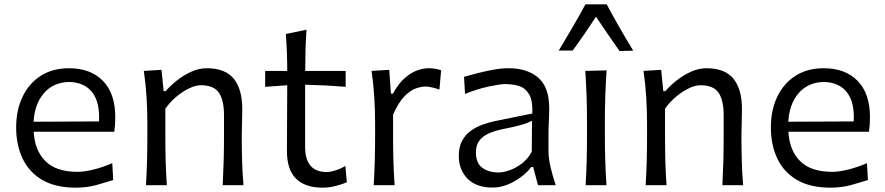

<svg xmlns="http://www.w3.org/2000/svg" viewBox="-20 -845 4037 876"><path d="M325.7 11.2Q232.9 11.2 172.6 -24.2Q112.3 -59.6 83 -121.8Q53.7 -184.1 53.7 -263.7Q53.7 -342.3 82.8 -403.3Q111.8 -464.4 165.8 -499Q219.7 -533.7 294.4 -533.7Q393.1 -533.7 449.5 -476.3Q505.9 -418.9 505.9 -310.1Q505.9 -274.4 501.5 -244.1H133.8Q138.2 -159.2 187 -110.1Q235.8 -61 334 -61Q365.7 -61 408.2 -71.8Q450.7 -82.5 492.2 -100.6L496.6 -23.4Q465.3 -13.7 421.4 -1.2Q377.4 11.2 325.7 11.2ZM431.6 -291Q436.5 -377.4 401.1 -423.3Q365.7 -469.2 295.4 -471.2Q222.7 -469.2 180.2 -419.7Q137.7 -370.1 133.3 -289.6Z M646 0Q649.4 -58.1 650.9 -111.8Q652.3 -165.5 652.3 -230V-282.7Q652.3 -340.3 648.7 -400.9Q645 -461.4 636.2 -521.5L716.8 -526.4L726.6 -429.2H735.8Q755.9 -452.6 785.9 -476.8Q815.9 -501 851.6 -517.3Q887.2 -533.7 923.3 -533.7Q1007.8 -533.7 1046.6 -485.8Q1085.4 -438 1085.4 -347.2Q1085.4 -313 1084.2 -283.2Q1083 -253.4 1083 -230Q1083 -165.5 1084.5 -111.8Q1085.9 -58.1 1090.8 0H996.1Q999 -58.1 1000.5 -111.3Q1002 -164.6 1002 -226.6V-319.8Q1002 -387.7 978.8 -421.9Q955.6 -456.1 896 -456.1Q872.6 -456.1 842.8 -441.9Q813 -427.7 784.4 -403.6Q755.9 -379.4 734.4 -349.1V-226.6Q734.4 -164.6 735.8 -111.3Q737.3 -58.1 741.2 0Z M1451.7 11.2Q1372.1 11.2 1330.6 -29.8Q1289.1 -70.8 1289.1 -156.2Q1289.1 -239.3 1289.8 -316.7Q1290.5 -394 1290.5 -456.1L1189.9 -448.7V-521.5H1290.5Q1290.5 -606.9 1284.2 -689.9L1378.4 -709.5Q1375 -657.2 1373.8 -615.2Q1372.6 -573.2 1372.6 -521.5H1557.1V-448.7Q1511.2 -452.6 1464.4 -455.1Q1417.5 -457.5 1372.1 -458.5V-175.3Q1372.1 -60.1 1470.7 -60.1Q1486.8 -60.1 1511.5 -67.9Q1536.1 -75.7 1555.7 -87.9L1562.5 -13.7Q1546.4 -5.9 1514.6 2.7Q1482.9 11.2 1451.7 11.2Z M1685.1 0Q1688.5 -58.1 1689.9 -111.8Q1691.4 -165.5 1691.4 -230V-282.7Q1691.4 -340.3 1687.7 -400.9Q1684.1 -461.4 1675.3 -521.5L1755.9 -526.4L1763.7 -417.5H1772.5Q1798.3 -464.4 1827.4 -489.5Q1856.4 -514.6 1884.5 -524.2Q1912.6 -533.7 1935.1 -533.7Q1966.3 -533.7 1992.7 -524.4L1984.9 -436.5Q1969.2 -441.9 1952.1 -446Q1935.1 -450.2 1921.4 -450.2Q1903.3 -450.2 1878.2 -441.9Q1853 -433.6 1825.9 -406.2Q1798.8 -378.9 1773.4 -322.3V-226.6Q1773.4 -164.6 1774.9 -111.3Q1776.4 -58.1 1780.3 0Z M2227.1 10.7Q2152.8 10.7 2113 -30Q2073.2 -70.8 2073.2 -133.3Q2073.2 -175.8 2089.1 -204.1Q2105 -232.4 2130.4 -250Q2155.8 -267.6 2184.3 -277.3Q2212.9 -287.1 2238.3 -292.5L2408.7 -327.1Q2411.1 -384.3 2395 -413.1Q2378.9 -441.9 2350.1 -451.7Q2321.3 -461.4 2284.2 -461.4Q2262.7 -461.4 2210.4 -450.4Q2158.2 -439.5 2101.6 -416.5L2097.2 -494.6Q2121.6 -501.5 2156.2 -510.5Q2190.9 -519.5 2229 -526.6Q2267.1 -533.7 2300.8 -533.7Q2385.7 -533.7 2435.8 -490.5Q2485.8 -447.3 2485.8 -351.1Q2485.8 -327.6 2484.1 -291.5Q2482.4 -255.4 2482.4 -222.2V-157.7Q2482.4 -123.5 2491.5 -84.2Q2500.5 -44.9 2515.6 0H2434.6L2412.6 -83H2404.3Q2372.6 -42.5 2323.7 -15.9Q2274.9 10.7 2227.1 10.7ZM2254.4 -58.1Q2276.9 -58.1 2305.7 -68.4Q2334.5 -78.6 2361.6 -99.6Q2388.7 -120.6 2406.2 -152.8L2407.2 -293.9Q2398.9 -289.6 2385 -283.9Q2371.1 -278.3 2344.2 -271.5Q2317.4 -264.6 2269.5 -254.9Q2238.3 -248.5 2211.2 -236.8Q2184.1 -225.1 2167.7 -204.3Q2151.4 -183.6 2151.4 -149.9Q2151.4 -100.6 2180.7 -79.3Q2210 -58.1 2254.4 -58.1Z M2651.9 0Q2655.3 -58.1 2656.7 -111.8Q2658.2 -165.5 2658.2 -230V-282.7Q2658.2 -352.5 2656.2 -408.2Q2654.3 -463.9 2650.4 -521.5L2747.6 -523.9Q2743.7 -465.3 2741.7 -409.2Q2739.7 -353 2739.7 -282.7V-230Q2739.7 -165.5 2741.5 -111.8Q2743.2 -58.1 2747.1 0ZM2529.3 -614.3Q2561 -667.5 2592 -720.2Q2623 -772.9 2650.9 -825.2H2748Q2775.9 -772.9 2806.2 -720.2Q2836.4 -667.5 2869.1 -613.8L2806.6 -612.3Q2778.8 -651.4 2752 -690.7Q2725.1 -730 2699.2 -768.6Q2673.8 -730 2647.5 -691.4Q2621.1 -652.8 2592.8 -614.3Z M2925.8 0Q2929.2 -58.1 2930.7 -111.8Q2932.1 -165.5 2932.1 -230V-282.7Q2932.1 -340.3 2928.5 -400.9Q2924.8 -461.4 2916 -521.5L2996.6 -526.4L3006.3 -429.2H3015.6Q3035.6 -452.6 3065.7 -476.8Q3095.7 -501 3131.3 -517.3Q3167 -533.7 3203.1 -533.7Q3287.6 -533.7 3326.4 -485.8Q3365.2 -438 3365.2 -347.2Q3365.2 -313 3364 -283.2Q3362.8 -253.4 3362.8 -230Q3362.8 -165.5 3364.3 -111.8Q3365.7 -58.1 3370.6 0H3275.9Q3278.8 -58.1 3280.3 -111.3Q3281.7 -164.6 3281.7 -226.6V-319.8Q3281.7 -387.7 3258.5 -421.9Q3235.4 -456.1 3175.8 -456.1Q3152.3 -456.1 3122.6 -441.9Q3092.8 -427.7 3064.2 -403.6Q3035.6 -379.4 3014.2 -349.1V-226.6Q3014.2 -164.6 3015.6 -111.3Q3017.1 -58.1 3021 0Z M3769 11.2Q3676.3 11.2 3616 -24.2Q3555.7 -59.6 3526.4 -121.8Q3497.1 -184.1 3497.1 -263.7Q3497.1 -342.3 3526.1 -403.3Q3555.2 -464.4 3609.1 -499Q3663.1 -533.7 3737.8 -533.7Q3836.4 -533.7 3892.8 -476.3Q3949.2 -418.9 3949.2 -310.1Q3949.2 -274.4 3944.8 -244.1H3577.1Q3581.5 -159.2 3630.4 -110.1Q3679.2 -61 3777.3 -61Q3809.1 -61 3851.6 -71.8Q3894 -82.5 3935.5 -100.6L3939.9 -23.4Q3908.7 -13.7 3864.7 -1.2Q3820.8 11.2 3769 11.2ZM3875 -291Q3879.9 -377.4 3844.5 -423.3Q3809.1 -469.2 3738.8 -471.2Q3666 -469.2 3623.5 -419.7Q3581.1 -370.1 3576.7 -289.6Z"/></svg>

Font: Pinar DS4-Regular
Style: Regular
Weight: 400
Designer: Amin Abedi
Version: Version 2.000